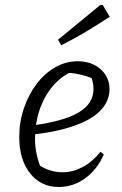

<svg xmlns="http://www.w3.org/2000/svg" viewBox="-20 -739 490 768"><path d="M215 9Q144 9 100.5 -45.5Q57 -100 57 -191Q57 -252 76 -307Q95 -362 127 -404Q159 -446 201 -470Q243 -494 291 -494Q346 -494 382 -462.5Q418 -431 418 -382Q418 -345 396 -314Q374 -283 333 -260.5Q292 -238 233 -222.5Q174 -207 101 -200V-236Q233 -253 293.5 -288.5Q354 -324 354 -383Q354 -412 341 -440L364 -419Q336 -432 306.5 -439.5Q277 -447 245 -448L270 -454Q223 -433 189.5 -392.5Q156 -352 138 -298.5Q120 -245 120 -184Q120 -151 127.5 -118Q135 -85 149 -55L133 -81Q156 -65 180.5 -57.5Q205 -50 231 -50Q271 -50 310 -70.5Q349 -91 382 -132L395 -121Q369 -61 321 -26Q273 9 215 9ZM225 -558 212 -580 381 -719H391L419 -672Q372 -641 324.5 -612.5Q277 -584 225 -558Z"/></svg>

Font: Piazzolla Thin Light
Style: Italic
Weight: 300
Italic angle: -11.3°
Version: Version 2.005